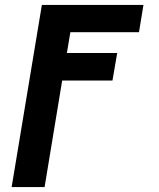

<svg xmlns="http://www.w3.org/2000/svg" viewBox="-20 -540 640 775"><path d="M27 215 149 -520H559L541 -410H264L250 -326H453L434 -215H231L160 215Z"/></svg>

Font: Iosevka Extrabold Extended
Style: Italic
Weight: 800
Width: 7
Italic angle: -9°
Monospace: yes
Designer: Belleve Invis
Foundry: Belleve Invis
Version: Version 32.5.0; ttfautohint (v1.8.4)